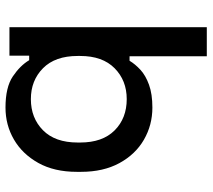

<svg xmlns="http://www.w3.org/2000/svg" viewBox="-56 -684 754 681"><g transform="rotate(90 320.5 -343.0)"><path d="M361 14Q289 14 250.5 -12Q212 -38 193 -70H177V0H76V-700H179V-426H195Q207 -446 227 -464.5Q247 -483 280 -495Q313 -507 361 -507Q423 -507 475 -477Q527 -447 558 -390Q589 -333 589 -254V-239Q589 -159 557.5 -102.5Q526 -46 474.5 -16Q423 14 361 14ZM331 -76Q398 -76 441.5 -119Q485 -162 485 -242V-251Q485 -330 442 -373Q399 -416 331 -416Q265 -416 221.5 -373Q178 -330 178 -251V-242Q178 -162 221.5 -119Q265 -76 331 -76Z"/></g></svg>

Font: Space Grotesk Light Medium
Style: Regular
Weight: 500
Version: Version 2.000